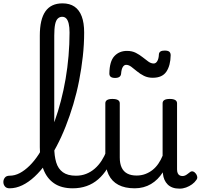

<svg xmlns="http://www.w3.org/2000/svg" viewBox="-114 -1104 1199 1143"><path d="M-57 17Q-76 17 -85 5.5Q-94 -6 -94 -20.5Q-94 -35 -85 -46.5Q-76 -58 -57 -58Q-26 -58 3.5 -73.5Q33 -89 62 -117.5Q91 -146 117 -186Q143 -226 167 -276Q191 -326 211.5 -383Q232 -440 248.5 -503.5Q265 -567 276.5 -634Q288 -701 294 -771Q300 -841 300 -910Q300 -925 313 -933Q326 -941 343.5 -941Q361 -941 374 -933Q387 -925 387 -910Q387 -840 379 -768Q371 -696 357 -624Q343 -552 322.5 -483.5Q302 -415 277 -351.5Q252 -288 222 -231.5Q192 -175 159.5 -130Q127 -85 91.5 -52Q56 -19 18.5 -1Q-19 17 -57 17ZM319 17Q251 17 207.5 -13Q164 -43 143.5 -98.5Q123 -154 123 -228V-892Q123 -989 156.5 -1036.5Q190 -1084 258 -1084Q301 -1084 329.5 -1064.5Q358 -1045 372.5 -1006.5Q387 -968 387 -910Q387 -891 374 -882Q361 -873 343.5 -873Q326 -873 313 -882Q300 -891 300 -910Q300 -942 295 -963Q290 -984 280.5 -994Q271 -1004 256 -1004Q241 -1004 230 -993.5Q219 -983 214 -958.5Q209 -934 209 -892V-228Q209 -176 220.5 -137.5Q232 -99 260.5 -78.5Q289 -58 338 -58Q352 -58 358.5 -46.5Q365 -35 363.5 -20.5Q362 -6 351 5.5Q340 17 319 17Z M319 17Q305 17 298.5 5.5Q292 -6 293.5 -20.5Q295 -35 306 -46.5Q317 -58 338 -58Q371 -58 399 -69Q427 -80 450 -100Q473 -120 490.5 -147Q508 -174 520 -205Q526 -220 537.5 -218.5Q549 -217 557.5 -207Q566 -197 563 -186Q548 -138 524.5 -100.5Q501 -63 470.5 -36.5Q440 -10 402 3.5Q364 17 319 17Z M688 17Q630 17 591 -3.5Q552 -24 532.5 -64.5Q513 -105 513 -166V-489Q513 -502 523.5 -508.5Q534 -515 555 -515Q577 -515 588 -508.5Q599 -502 599 -489V-166Q599 -131 610 -107Q621 -83 643.5 -71Q666 -59 699 -59Q727 -59 751 -68Q775 -77 794.5 -92.5Q814 -108 829 -130Q844 -152 854 -177V-489Q854 -502 864.5 -508.5Q875 -515 897 -515Q918 -515 929 -508.5Q940 -502 940 -489V-96Q940 -82 944 -73Q948 -64 955.5 -60Q963 -56 972 -56Q981 -56 988.5 -59.5Q996 -63 1003.5 -69Q1011 -75 1018 -80Q1026 -86 1035.5 -83Q1045 -80 1053 -69Q1058 -62 1060 -52Q1062 -42 1055 -33Q1045 -18 1029 -6.5Q1013 5 994 12Q975 19 955 19Q931 19 913.5 12.5Q896 6 884 -6Q872 -18 865 -34Q858 -50 856 -69L855 -78Q841 -56 823.5 -38.5Q806 -21 785 -8.5Q764 4 739.5 10.5Q715 17 688 17Z M571 -640Q537 -640 537 -666Q538 -739 567 -770Q596 -801 642 -801Q672 -801 694.5 -789.5Q717 -778 735 -763.5Q753 -749 769 -737.5Q785 -726 801 -726Q814 -726 822.5 -740.5Q831 -755 832 -781Q834 -803 866 -803Q886 -803 894 -796Q902 -789 902 -775Q901 -714 876.5 -677.5Q852 -641 795 -641Q766 -641 743 -652.5Q720 -664 701.5 -679.5Q683 -695 667.5 -706.5Q652 -718 637 -718Q625 -718 617 -705Q609 -692 607 -666Q606 -653 597 -646.5Q588 -640 571 -640Z"/></svg>

Font: Playwrite AR
Style: Regular
Weight: 400
Designer: Veronika Burian, José Scaglione
Foundry: TypeTogether
Version: Version 1.002